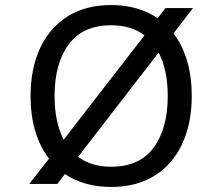

<svg xmlns="http://www.w3.org/2000/svg" viewBox="-20 -728 880 760"><path d="M667 -596Q739 -499 739 -348Q739 -240 701.5 -159Q664 -78 592.5 -33Q521 12 420 12Q313 12 237 -39L207 0H96L174 -100Q101 -196 101 -348Q101 -456 138.5 -537Q176 -618 247.5 -663Q319 -708 420 -708Q527 -708 604 -656L635 -696H744ZM232 -175 552 -588Q500 -628 420 -628Q308 -628 252 -552.5Q196 -477 196 -348Q196 -245 232 -175ZM608 -520 289 -107Q342 -68 420 -68Q532 -68 588 -143.5Q644 -219 644 -348Q644 -451 608 -520Z"/></svg>

Font: AmikoRegular
Style: Regular
Weight: 400
Designer: Pablo Impallari, Rodrigo Fuenzalida, Andres Torresi
Foundry: Impallari Type
Version: Version 1.000; ttfautohint (v1.3)